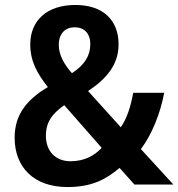

<svg xmlns="http://www.w3.org/2000/svg" viewBox="-20 -744 719 774"><path d="M284 -724C170 -724 102 -662 102 -565C102 -495 132 -445 173 -393C87 -342 39 -281 39 -189C39 -70 116 10 252 10C351 10 407 -21 462 -67L522 0H679L548 -143C593 -203 626 -286 642 -370H517C507 -315 492 -267 467 -231L335 -377C409 -426 458 -483 458 -565C458 -665 393 -724 284 -724ZM281 -634C319 -634 344 -610 344 -566C344 -520 322 -483 270 -449C237 -486 217 -524 217 -563C217 -610 244 -634 281 -634ZM239 -320 390 -148C360 -116 320 -94 264 -94C203 -94 165 -136 165 -196C165 -252 190 -285 239 -320Z"/></svg>

Font: Noto Sans Thai Looped SemiCondensed SemiBold
Style: Regular
Weight: 600
Width: 4
Designer: Sasikarn Vongin, Ben Mitchell
Foundry: The Fontpad Ltd
Version: Version 1.001